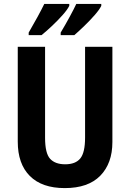

<svg xmlns="http://www.w3.org/2000/svg" viewBox="-20 -954 667 984"><path d="M556 -226Q556 -117 494 -53.5Q432 10 312 10Q195 10 133 -52Q71 -114 71 -228V-714H211V-248Q211 -168 237 -140Q263 -112 314 -112Q367 -112 391.5 -142Q416 -172 416 -249V-714H556ZM499 -924Q490 -905 465.5 -877Q441 -849 412 -821Q383 -793 361 -774H291V-787Q315 -827 337.5 -868.5Q360 -910 371 -934H499ZM335 -924Q325 -904 301 -877Q277 -850 248 -822.5Q219 -795 193 -774H127V-787Q151 -828 173 -868.5Q195 -909 207 -934H335Z"/></svg>

Font: Noto Sans Malayalam Condensed
Style: Bold
Weight: 700
Width: 3
Designer: Jelle Bosma - Monotype Design Team
Foundry: Monotype Imaging Inc.
Version: Version 2.104; ttfautohint (v1.8.4.7-5d5b)